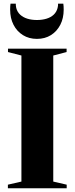

<svg xmlns="http://www.w3.org/2000/svg" viewBox="-20 -1002 397 1022"><path d="M94 -35.5V-706.5L22.5 -725V-743H334.5V-725L263.5 -706.5V-35.5L335 -19V0H22V-19ZM176.5 -795Q134.5 -795 102.2 -815Q70 -835 52 -870Q34 -905 34 -950.5Q34 -961.5 34.5 -968Q35 -974.5 36 -982.5H64Q64 -977.5 64.5 -971.8Q65 -966 66.5 -959.5Q72 -938 87.5 -923.8Q103 -909.5 125.8 -902.5Q148.5 -895.5 176.5 -895.5Q204.5 -895.5 227.5 -902.5Q250.5 -909.5 265.8 -923.8Q281 -938 286.5 -959.5Q288.5 -966 288.8 -971.8Q289 -977.5 289 -982.5H317Q318 -974.5 318.5 -968Q319 -961.5 319 -950.5Q319 -905 301 -870Q283 -835 251 -815Q219 -795 176.5 -795Z"/></svg>

Font: Merriweather 144pt ExtraBold
Style: Regular
Weight: 800
Version: Version 2.100